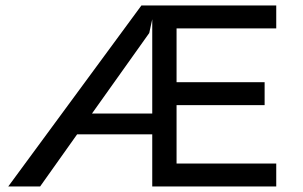

<svg xmlns="http://www.w3.org/2000/svg" viewBox="-20 -674 1097 694"><path d="M312.5 -263.7 519.5 -554.7 530.3 -604.5V-263.7ZM978.5 -571.3V-654.3H491.2L9.8 0H125L258.8 -188.5H530.3V0H978.5V-83H618.2V-293.9H936.5V-377H618.2V-571.3Z"/></svg>

Font: Sen-gleads
Style: Italic
Weight: 400
Designer: Kosal Sen, Philatype
Foundry: Philatype
Version: Version 1.004; ttfautohint (v1.8.3)